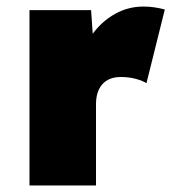

<svg xmlns="http://www.w3.org/2000/svg" viewBox="-20 -566 533 586"><path d="M70 0V-535H258L263 -463Q291 -501 331 -523.5Q371 -546 418 -546Q436 -546 452 -543.5Q468 -541 483 -537L427 -312Q417 -319 395.5 -325Q374 -331 349 -331Q312 -331 292.5 -309Q273 -287 273 -248V0Z"/></svg>

Font: Lexend Black
Style: Regular
Weight: 900
Designer: Bonnie Shaver-Troup, Thomas Jockin
Foundry: Lexend
Version: Version 1.007; ttfautohint (v1.8.3)